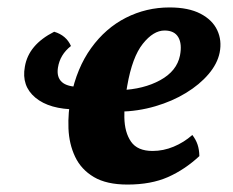

<svg xmlns="http://www.w3.org/2000/svg" viewBox="-20 -487 626 516"><path d="M322.5 9Q266.4 9 232.3 -11.2Q198.1 -31.4 181.9 -65.7Q165.6 -100 164 -142Q162.4 -184.1 170.9 -227.8Q186.4 -304.5 225 -357.9Q263.6 -411.4 318.2 -439.2Q372.9 -467 435.6 -467Q486.6 -467 518.8 -450.2Q550.9 -433.5 563.8 -405.9Q576.8 -378.3 570.3 -345.6Q564.3 -315.7 540.4 -287.7Q516.5 -259.6 479.9 -237.3Q443.4 -214.9 397.3 -201.4Q351.2 -187.8 300.4 -186.8L303.4 -244.7Q366.2 -247.1 410.7 -271.6Q455.2 -296 463.7 -337.8Q469.7 -368.8 459.2 -386.9Q448.7 -405 422.2 -405Q392.2 -405 363.8 -369.3Q335.4 -333.7 322 -256.7Q313.4 -212 314.2 -171.6Q314.9 -131.1 332.2 -106.2Q349.5 -81.3 390.1 -81.3Q418.8 -81.3 446.4 -92.7Q474 -104.1 496.9 -124.2Q506.4 -111.9 510.9 -98.6Q515.4 -85.4 515.8 -67.5Q476.9 -31.3 431.4 -11.1Q385.8 9 322.5 9ZM185.6 -193Q113.1 -193 75.2 -224.5Q37.3 -256 46.8 -307.7Q51.8 -337.5 71.4 -360.8Q91 -384.1 125.6 -401.7Q158 -392.1 170.7 -363.4Q155.7 -351.5 147.2 -337.3Q138.6 -323.2 135.7 -305.1Q131.8 -279.9 146.1 -266.7Q160.4 -253.4 195.4 -253.4Z"/></svg>

Font: Vollkorn
Style: Italic
Weight: 400
Italic angle: -11°
Designer: Friedrich Althausen
Foundry: Friedrich Althausen
Version: Version 5.001